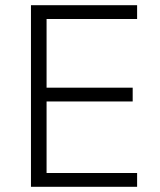

<svg xmlns="http://www.w3.org/2000/svg" viewBox="-20 -718 614 738"><path d="M99 0V-698H507V-645H159V-381H490V-328H159V-53H507V0Z"/></svg>

Font: IBM Plex Sans Hebrew Light
Style: Regular
Weight: 300
Designer: Mike Abbink, Paul van der Laan, Pieter van Rosmalen, Yanek Iontef
Foundry: Bold Monday
Version: Version 1.2